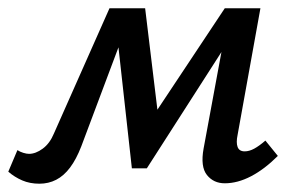

<svg xmlns="http://www.w3.org/2000/svg" viewBox="-41 -436 715 463"><path d="M501 6Q474 6 458 -14Q442 -34 450 -78L504 -370L544 -390L313 -30H277L240 -364L263 -416H309L343 -135L315 -136L501 -416H587L532 -111Q528 -92 532 -81.5Q536 -71 549 -71Q560 -71 572 -77.5Q584 -84 599 -97L629 -60Q597 -28 564.5 -11Q532 6 501 6ZM54 7Q31 7 12.5 -1Q-6 -9 -21 -22L1 -74Q7 -70 15 -67.5Q23 -65 29 -65Q45 -65 62 -77.5Q79 -90 89 -114L223 -416H280L155 -83Q143 -52 128 -32Q113 -12 94.5 -2.5Q76 7 54 7Z"/></svg>

Font: Ysabeau Infant SemiBold
Style: Italic
Weight: 600
Italic angle: -12°
Designer: Christian Thalmann (Catharsis Fonts)
Version: Version 2.002; featfreeze: ss01,ss02,lnum